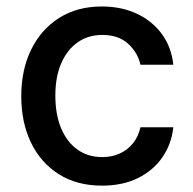

<svg xmlns="http://www.w3.org/2000/svg" viewBox="-20 -573 608 604"><path d="M301.1 11Q221.9 11 165 -25Q108 -61.1 77.4 -124.6Q46.9 -188.2 46.9 -270.2Q46.9 -353.3 78.1 -417.1Q109.4 -480.8 166.2 -516.7Q223 -552.6 300.1 -552.6Q362.2 -552.6 410.9 -529.7Q459.5 -506.7 489.5 -465.6Q519.5 -424.4 525.2 -369.3H421.9Q413.4 -407.7 383 -435.4Q352.6 -463.1 301.8 -463.1Q257.5 -463.1 224.3 -439.8Q191.1 -416.5 172.6 -373.8Q154.1 -331 154.1 -272.7Q154.1 -213.1 172.2 -169.7Q190.3 -126.4 223.5 -102.6Q256.7 -78.8 301.8 -78.8Q332 -78.8 356.7 -90Q381.4 -101.2 398.3 -122.2Q415.1 -143.1 421.9 -172.6H525.2Q519.5 -119.7 490.8 -78.1Q462 -36.6 413.9 -12.8Q365.8 11 301.1 11Z"/></svg>

Font: InterMG Medium
Style: Regular
Weight: 500
Designer: Rasmus Andersson
Foundry: rsms
Version: Version 3.019;December 26, 2023;FontCreator 15.0.0.2955 64-b